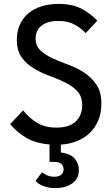

<svg xmlns="http://www.w3.org/2000/svg" viewBox="-20 -730 569 981"><path d="M263 231Q228 231 201.5 220.5Q175 210 161 194L195 150Q206 159 221.5 166Q237 173 257 173Q280 173 292.5 163Q305 153 305 134Q305 121 295 109Q285 97 251 97H233V8Q160 2 111.5 -27.5Q63 -57 32 -96L98 -166Q128 -128 169 -103Q210 -78 268 -78Q334 -78 367 -109.5Q400 -141 400 -192Q400 -237 375.5 -263.5Q351 -290 313.5 -308.5Q276 -327 233 -342.5Q190 -358 152.5 -380.5Q115 -403 90.5 -437Q66 -471 66 -528Q66 -570 81.5 -604Q97 -638 124.5 -661.5Q152 -685 191.5 -697.5Q231 -710 279 -710Q352 -710 400 -683.5Q448 -657 477 -624L418 -561Q392 -588 358.5 -605.5Q325 -623 278 -623Q223 -623 192.5 -599Q162 -575 162 -533Q162 -495 187 -472Q212 -449 249 -432Q286 -415 330 -399Q374 -383 411 -358.5Q448 -334 473 -297Q498 -260 498 -201Q498 -152 482 -114.5Q466 -77 438.5 -50.5Q411 -24 373 -9Q335 6 291 9V49Q343 56 363 82Q383 108 383 138Q383 184 348.5 207.5Q314 231 263 231Z"/></svg>

Font: Tilda Sans Medium
Style: Regular
Weight: 500
Designer: ParaType Ltd
Foundry: ParaType Ltd
Version: Version 1.009